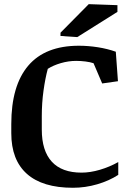

<svg xmlns="http://www.w3.org/2000/svg" viewBox="-20 -891 619 922"><path d="M34.2 -294.9Q34.2 -480 115.7 -575.7Q197.3 -671.4 358.9 -671.4Q403.3 -671.4 450 -664.1Q496.6 -656.7 536.1 -642.6L546.4 -501L470.7 -490.2L429.2 -587.4Q413.6 -592.8 390.9 -595.7Q368.2 -598.6 345.7 -598.6Q309.1 -598.6 272.2 -587.9Q235.4 -577.1 209.5 -560.5Q197.3 -515.6 189 -456.1Q180.7 -396.5 180.7 -333.5V-268.6Q180.7 -167 228.8 -114.5Q276.9 -62 371.6 -62Q413.1 -62 459.7 -75.7Q506.3 -89.4 547.9 -112.8V-51.3Q504.4 -22.9 447 -6.1Q389.6 10.7 330.1 10.7Q184.1 10.7 109.1 -56.2Q34.2 -123 34.2 -251.5ZM270.5 -733.9 406.2 -871.1 543.9 -866.2V-834L351.1 -712.9L270.5 -718.3Z"/></svg>

Font: Noticia Text
Style: Bold
Weight: 700
Designer: JM Sole
Foundry: JM Sole
Version: Version 1.003